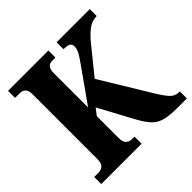

<svg xmlns="http://www.w3.org/2000/svg" viewBox="-182 -877 1040 1040"><g transform="rotate(-45 338.5 -357.0)"><path d="M21 0V-54H54Q74 -54 88 -66Q102 -78 102 -110V-606Q102 -635 90 -647.5Q78 -660 59 -660H21V-714H330V-660H304Q285 -660 274.5 -647.5Q264 -635 264 -605V-344L393 -526Q419 -562 432.5 -585Q446 -608 446 -630Q446 -647 434 -654Q422 -661 393 -661V-714H647V-661Q609 -661 578 -636.5Q547 -612 517 -574L399 -428L574 -140Q603 -93 622.5 -73.5Q642 -54 671 -54H677V0H603Q542 0 506 -10.5Q470 -21 446.5 -47.5Q423 -74 397 -122L293 -315L264 -277V-109Q264 -79 277.5 -66.5Q291 -54 311 -54H330V0Z"/></g></svg>

Font: Noto Serif Georgian Condensed ExtraBold
Style: Regular
Weight: 800
Width: 3
Designer: Monotype Design Team, Akaki Razmadze
Foundry: Google LLC
Version: Version 2.003; ttfautohint (v1.8.4.7-5d5b)